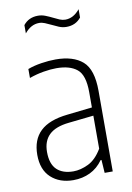

<svg xmlns="http://www.w3.org/2000/svg" viewBox="-86 -814 603 876"><g transform="rotate(-10 215.0 -375.5)"><path d="M182.5 8Q119 8 79.2 -28.5Q39.5 -65 39.5 -134Q39.5 -204 80.5 -243Q121.5 -282 206.5 -291L322.5 -304V-375Q322.5 -454 289.2 -481.2Q256 -508.5 193.5 -508.5Q167 -508.5 134 -503Q101 -497.5 67.5 -485.5V-527Q95 -537.5 130.5 -543Q166 -548.5 197 -548.5Q278.5 -548.5 322 -510.5Q365.5 -472.5 365.5 -373.5V0H328L324 -60.5H320Q295.5 -26 260.2 -9Q225 8 182.5 8ZM85.5 -139.5Q85.5 -83.5 112.8 -57.5Q140 -31.5 189.5 -31.5Q222.5 -31.5 258.5 -48.8Q294.5 -66 322.5 -113V-266L207 -253.5Q144.5 -247 115 -218.5Q85.5 -190 85.5 -139.5ZM272.5 -686Q254.5 -686 237.8 -693Q221 -700 206 -707.5Q191.5 -714.5 178.2 -720Q165 -725.5 152 -725.5Q114 -725.5 84.5 -689V-727.5Q109.5 -759 152.5 -759Q170.5 -759 187.2 -752.2Q204 -745.5 219 -738Q233.5 -730.5 246.8 -725Q260 -719.5 273 -719.5Q311 -719.5 340.5 -756V-717.5Q315.5 -686 272.5 -686Z"/></g></svg>

Font: Encode Sans Condensed Condensed ExtraLight
Style: Regular
Weight: 200
Width: 3
Designer: Multiple Designers
Foundry: Impallari Type
Version: Version 3.000; ttfautohint (v1.8.3) -l 8 -r 50 -G 200 -x 14 